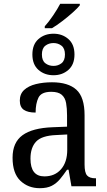

<svg xmlns="http://www.w3.org/2000/svg" viewBox="-20 -978 563 1008"><path d="M215 -840Q236 -863 259 -897Q282 -931 296 -958H399V-950Q388 -936 362.5 -913Q337 -890 307.5 -867.5Q278 -845 253 -830H215ZM261 -583Q214 -583 182 -611Q150 -639 150 -692Q150 -745 182 -773Q214 -801 261 -801Q307 -801 339 -773Q371 -745 371 -692Q371 -639 339 -611Q307 -583 261 -583ZM261 -632Q285 -632 303 -646Q321 -660 321 -692Q321 -724 303 -738Q285 -752 261 -752Q236 -752 218 -738Q200 -724 200 -692Q200 -660 218 -646Q236 -632 261 -632ZM189 10Q128 10 87 -29Q46 -68 46 -150Q46 -230 98 -268Q150 -306 256 -310L332 -313V-373Q332 -409 327 -437Q322 -465 304 -480.5Q286 -496 249 -496Q197 -496 182 -465.5Q167 -435 167 -387Q126 -387 105 -401.5Q84 -416 84 -450Q84 -485 107 -506Q130 -527 168.5 -536.5Q207 -546 253 -546Q338 -546 381 -507Q424 -468 424 -373V-114Q424 -72 437 -57Q450 -42 481 -42H484V0H355L340 -87H332Q313 -59 294.5 -37Q276 -15 251.5 -2.5Q227 10 189 10ZM213 -52Q268 -52 300.5 -89.5Q333 -127 333 -191V-272L275 -269Q199 -266 169.5 -234.5Q140 -203 140 -145Q140 -52 213 -52Z"/></svg>

Font: Noto Serif SemiCondensed
Style: Regular
Weight: 400
Width: 4
Designer: Monotype Design Team
Foundry: Monotype Imaging Inc.
Version: Version 2.013